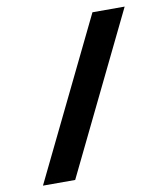

<svg xmlns="http://www.w3.org/2000/svg" viewBox="-88 -774 825 945"><g transform="rotate(-10 325.0 -301.0)"><path d="M50 98 438 -700H599L211 98Z"/></g></svg>

Font: Azeret Mono
Style: Bold
Weight: 700
Designer: Martin Vácha
Foundry: Displaay
Version: Version 1.002